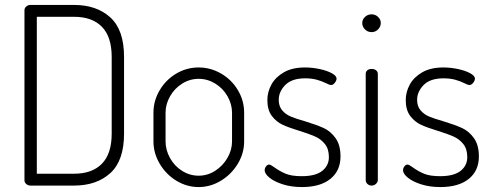

<svg xmlns="http://www.w3.org/2000/svg" viewBox="-20 -751 1994 777"><path d="M482 -521V-210Q482 -101 426.5 -50.5Q371 0 280 0H103Q93 0 86 -6.5Q79 -13 79 -21V-710Q79 -718 86 -724.5Q93 -731 103 -731H280Q371 -731 426.5 -680.5Q482 -630 482 -521ZM129 -48H280Q353 -48 392.5 -88.5Q432 -129 432 -210V-521Q432 -602 392.5 -642.5Q353 -683 280 -683H129Z M968 -295V-179Q968 -131 942.5 -88.5Q917 -46 874.5 -20Q832 6 784 6Q736 6 694 -19.5Q652 -45 626.5 -88Q601 -131 601 -179V-295Q601 -343 626 -385.5Q651 -428 693 -453Q735 -478 784 -478Q832 -478 874.5 -453.5Q917 -429 942.5 -386.5Q968 -344 968 -295ZM784 -432Q748 -432 717 -412.5Q686 -393 668 -361Q650 -329 650 -295V-179Q650 -144 668 -111.5Q686 -79 717 -59.5Q748 -40 784 -40Q820 -40 851 -60Q882 -80 900.5 -112Q919 -144 919 -179V-295Q919 -329 901 -361Q883 -393 851.5 -412.5Q820 -432 784 -432Z M1311 -115Q1311 -148 1295 -168Q1279 -188 1255.5 -198.5Q1232 -209 1193 -221Q1150 -234 1124 -246Q1098 -258 1080 -282Q1062 -306 1062 -346Q1062 -379 1078.5 -409Q1095 -439 1129 -458.5Q1163 -478 1214 -478Q1244 -478 1274 -471.5Q1304 -465 1323 -454.5Q1342 -444 1342 -433Q1342 -425 1335 -416Q1328 -407 1320 -407Q1316 -407 1311 -409Q1306 -411 1300 -414Q1282 -423 1261.5 -428.5Q1241 -434 1215 -434Q1161 -434 1134.5 -407Q1108 -380 1108 -347Q1108 -321 1122 -304.5Q1136 -288 1157.5 -279Q1179 -270 1215 -260Q1261 -246 1289.5 -233Q1318 -220 1338 -192Q1358 -164 1358 -118Q1358 -60 1317 -27Q1276 6 1202 6Q1159 6 1124.5 -5Q1090 -16 1070.5 -32Q1051 -48 1051 -62Q1051 -70 1056.5 -77.5Q1062 -85 1069 -85Q1073 -85 1078.5 -81.5Q1084 -78 1090 -74Q1112 -58 1136 -48Q1160 -38 1201 -38Q1257 -38 1284 -59.5Q1311 -81 1311 -115Z M1509 -452V-22Q1509 -14 1501.5 -7Q1494 0 1484 0Q1474 0 1467 -6.5Q1460 -13 1460 -22V-452Q1460 -461 1466.5 -466.5Q1473 -472 1484 -472Q1495 -472 1502 -466.5Q1509 -461 1509 -452ZM1521 -658Q1521 -643 1510 -632Q1499 -621 1484 -621Q1468 -621 1457 -632Q1446 -643 1446 -658Q1446 -672 1457 -682.5Q1468 -693 1484 -693Q1499 -693 1510 -682.5Q1521 -672 1521 -658Z M1871 -115Q1871 -148 1855 -168Q1839 -188 1815.5 -198.5Q1792 -209 1753 -221Q1710 -234 1684 -246Q1658 -258 1640 -282Q1622 -306 1622 -346Q1622 -379 1638.5 -409Q1655 -439 1689 -458.5Q1723 -478 1774 -478Q1804 -478 1834 -471.5Q1864 -465 1883 -454.5Q1902 -444 1902 -433Q1902 -425 1895 -416Q1888 -407 1880 -407Q1876 -407 1871 -409Q1866 -411 1860 -414Q1842 -423 1821.5 -428.5Q1801 -434 1775 -434Q1721 -434 1694.5 -407Q1668 -380 1668 -347Q1668 -321 1682 -304.5Q1696 -288 1717.5 -279Q1739 -270 1775 -260Q1821 -246 1849.5 -233Q1878 -220 1898 -192Q1918 -164 1918 -118Q1918 -60 1877 -27Q1836 6 1762 6Q1719 6 1684.5 -5Q1650 -16 1630.5 -32Q1611 -48 1611 -62Q1611 -70 1616.5 -77.5Q1622 -85 1629 -85Q1633 -85 1638.5 -81.5Q1644 -78 1650 -74Q1672 -58 1696 -48Q1720 -38 1761 -38Q1817 -38 1844 -59.5Q1871 -81 1871 -115Z"/></svg>

Font: Dosis
Style: Regular
Weight: 400
Designer: Edgar Tolentino, Pablo Impallari, Igino Marini
Foundry: Edgar Tolentino, Pablo Impallari, Igino Marini
Version: Version 1.007;Glyphs 3.1.1 (3134)